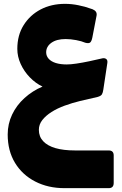

<svg xmlns="http://www.w3.org/2000/svg" viewBox="-20 -593 635 998"><path d="M315 385Q230 385 163 350.5Q96 316 58 253.5Q20 191 20 106Q20 51 43 2.5Q66 -46 107.5 -83.5Q149 -121 201 -143Q165 -160 135 -191Q105 -222 87.5 -260.5Q70 -299 70 -339Q70 -410 103 -462.5Q136 -515 191.5 -544Q247 -573 318 -573Q353 -573 389 -565.5Q425 -558 461 -545Q473 -540 478.5 -532Q484 -524 482 -512L460 -398Q456 -378 448.5 -372Q441 -366 423 -371Q405 -379 376 -384.5Q347 -390 321 -390Q274 -390 247 -370.5Q220 -351 220 -321Q220 -302 233 -287.5Q246 -273 270 -265.5Q294 -258 327 -258Q347 -258 377.5 -262.5Q408 -267 443.5 -274.5Q479 -282 513 -290Q525 -292 532.5 -286Q540 -280 538 -266L517 -127Q515 -112 510 -103Q505 -94 487 -89L396 -68Q355 -58 316.5 -44Q278 -30 248 -11Q218 8 200 31Q182 54 182 82Q182 117 204.5 141Q227 165 268.5 177Q310 189 370 189H545Q571 189 571 215V358Q571 385 545 385Z"/></svg>

Font: Rubik ExtraBold
Style: Regular
Weight: 800
Designer: Hubert and Fischer
Foundry: Hubert and Fischer
Version: Version 2.300;gftools[0.9.30]